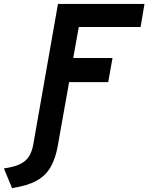

<svg xmlns="http://www.w3.org/2000/svg" viewBox="-101 -720 759 982"><path d="M72.5 0 195.5 -700H638L618 -582H302L273.5 -423.5H474.5L452.5 -300H252.5L199 0ZM-39.5 242 -81 141.5Q-28.5 134 2 119Q32.5 104 47.5 79.8Q62.5 55.5 69 20L74.5 -11H201L195.5 21Q184 87.5 159 132.5Q134 177.5 86.5 204Q39 230.5 -39.5 242Z"/></svg>

Font: Overpass
Style: Bold Italic
Weight: 700
Italic angle: -10°
Designer: Delve Withrington, Dave Bailey, Thomas Jockin
Foundry: Delve Fonts LLC
Version: Version 4.000; ttfautohint (v1.8.3)